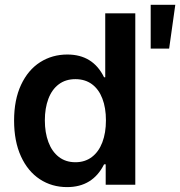

<svg xmlns="http://www.w3.org/2000/svg" viewBox="-20 -762 743 792"><path d="M38.1 -264.6Q38.1 -350.6 66.9 -412.1Q95.7 -473.6 145.5 -505.4Q195.3 -537.1 257.8 -537.1Q363.3 -537.1 409.2 -443.4H414.1V-707H538.1V0H416V-84H409.2Q362.3 9.8 256.8 9.8Q193.8 9.8 144.3 -22.7Q94.7 -55.2 66.4 -117.2Q38.1 -179.2 38.1 -264.6ZM417 -265.6Q417 -316.9 402.3 -355.2Q387.7 -393.6 359.4 -414.6Q331.1 -435.5 291 -435.5Q250.5 -435.5 222.2 -414.1Q193.8 -392.6 179.4 -354Q165 -315.4 165 -265.6Q165 -214.8 179.7 -175.8Q194.3 -136.7 222.7 -114.7Q251 -92.8 291 -92.8Q330.6 -92.8 358.9 -114.3Q387.2 -135.7 402.1 -174.8Q417 -213.9 417 -265.6ZM601.6 -742.2H703.1L677.7 -561.5H601.6Z"/></svg>

Font: WEMIX Pretendard SemiBold
Style: Regular
Weight: 600
Designer: Base glyphs from Inter by Rasmus Andersson; Hangeul glyphs from Noto Sans CJK(Source Han Sans) by Jang Soo-young and Kan
Foundry: Kil Hyung-jin
Version: Version 1.000